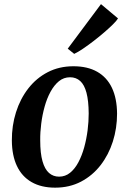

<svg xmlns="http://www.w3.org/2000/svg" viewBox="-20 -874 608 907"><path d="M327 -561Q393.5 -561 439.2 -535Q485 -509 508.8 -459Q532.5 -409 533 -337Q533 -268 513 -205.2Q493 -142.5 455 -93.5Q417 -44.5 362.8 -16Q308.5 12.5 240.5 12.5Q175 12.5 129.2 -13.8Q83.5 -40 60 -89.8Q36.5 -139.5 36 -210Q35.5 -280 55.5 -343.5Q75.5 -407 113.5 -456Q151.5 -505 205.5 -533Q259.5 -561 327 -561ZM311 -509Q281 -509 258.2 -490.2Q235.5 -471.5 218.5 -440.2Q201.5 -409 190.8 -370.2Q180 -331.5 174.8 -290.2Q169.5 -249 170 -211Q170 -150 180.8 -112.2Q191.5 -74.5 211.5 -57Q231.5 -39.5 259 -39.5Q288.5 -39.5 311.2 -58Q334 -76.5 350.5 -107.8Q367 -139 377.8 -178Q388.5 -217 393.8 -258.2Q399 -299.5 399 -338Q398.5 -398.5 388.5 -436Q378.5 -473.5 359 -491.2Q339.5 -509 311 -509ZM300 -644 457 -854.5 537.5 -787Q531 -776 513.5 -758.8Q496 -741.5 472.2 -721Q448.5 -700.5 422.5 -680.5Q396.5 -660.5 372.5 -644.2Q348.5 -628 330.5 -619.5Z"/></svg>

Font: Merriweather 36pt SemiBold
Style: Italic
Weight: 600
Italic angle: -7.8°
Version: Version 2.101